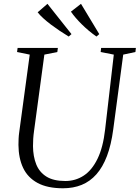

<svg xmlns="http://www.w3.org/2000/svg" viewBox="-20 -1000 749 1030"><path d="M641 -707 587.5 -306Q576.5 -223 553.8 -163Q531 -103 497 -64.8Q463 -26.5 418.2 -8.2Q373.5 10 318 10Q234.5 10 181.8 -18.5Q129 -47 104.2 -99.2Q79.5 -151.5 79 -222.5Q79 -238.5 79.8 -255.5Q80.5 -272.5 83 -290L139.5 -707L71.5 -721L74.5 -743H290.5L287.5 -721L218 -707L162.5 -296.5Q159.5 -275.5 158.2 -255.2Q157 -235 157 -216Q157.5 -161 174.2 -118.8Q191 -76.5 228.8 -52.8Q266.5 -29 330.5 -29Q385 -29 429 -57.8Q473 -86.5 503 -147.8Q533 -209 544 -306L590.5 -707L520 -721L522.5 -743H709L706.5 -721ZM512.5 -817 497.5 -804Q476.5 -818.5 456.5 -835.2Q436.5 -852 418.5 -869.8Q400.5 -887.5 385.8 -904.8Q371 -922 360.5 -937.5L414.5 -979.5ZM363.5 -817 348.5 -804Q324.5 -818.5 300 -835Q275.5 -851.5 253.2 -868.2Q231 -885 212.5 -901.8Q194 -918.5 182 -934L234.5 -979.5Z"/></svg>

Font: Merriweather 120pt Light
Style: Italic
Weight: 300
Italic angle: -7.8°
Version: Version 2.101